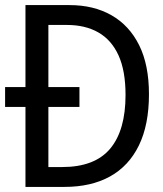

<svg xmlns="http://www.w3.org/2000/svg" viewBox="-20 -734 640 754"><path d="M0 -314V-392H292V-314ZM80 0V-714H253Q348 -714 418 -674Q488 -634 526.5 -556.5Q565 -479 565 -364Q565 -244 525.5 -163Q486 -82 412 -41Q338 0 233 0ZM224 -78Q352 -78 412.5 -150Q473 -222 473 -361Q473 -456 445.5 -516.5Q418 -577 366.5 -606.5Q315 -636 243 -636H170V-78Z"/></svg>

Font: Noto Sans Mono
Style: Regular
Weight: 400
Designer: Monotype Design Team
Foundry: Monotype Imaging Inc.
Version: Version 2.014